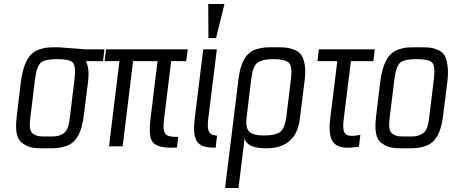

<svg xmlns="http://www.w3.org/2000/svg" viewBox="-20 -730 2259 958"><path d="M273 -494C226 -494 207 -495 170 -481C120 -462 95 -405 84 -321L64 -153C55 -82 61 -35 94 -14C128 10 154 10 211 10C257 10 278 10 314 -3C363 -21 388 -72 398 -153L419 -319C425 -368 421 -403 408 -425H494L501 -484H406C393 -484 286 -494 273 -494ZM328 -140C323 -100 315 -74 293 -62C269 -48 254 -49 218 -49C183 -49 167 -48 146 -62C128 -74 126 -100 131 -140L155 -336C161 -381 171 -408 186 -419C201 -430 227 -435 266 -435C304 -435 330 -430 342 -419C354 -408 357 -381 352 -336Z M798 -131 834 -425H909L917 -484H509L502 -425H576L524 0H592L644 -425H766L731 -137C724 -78 727 -39 742 -21C757 -2 788 7 835 7C840 7 857 6 863 6L869 -47H864C806 -47 789 -58 798 -131Z M1019 -136 1062 -484H994L952 -141C948 -108 947 -82 950 -62C958 -3 997 7 1056 7L1063 -53C1021 -57 1012 -76 1019 -136ZM1058 -540 1100 -710H1019L1020 -540Z M1201 -44C1201 -29 1210 -16 1227 -6C1245 5 1272 10 1308 10C1408 10 1464 -39 1476 -137L1501 -336C1504 -365 1504 -390 1500 -411C1491 -452 1479 -471 1445 -483C1411 -495 1396 -494 1351 -494C1307 -494 1292 -495 1255 -483C1206 -466 1180 -417 1170 -336L1103 208H1170L1187 71C1190 50 1198 -23 1201 -44ZM1409 -149C1403 -108 1393 -82 1377 -71C1361 -60 1335 -54 1298 -54C1262 -54 1237 -60 1224 -73C1210 -86 1206 -111 1211 -149L1234 -339C1239 -380 1249 -406 1266 -418C1282 -429 1308 -435 1345 -435C1382 -435 1407 -429 1420 -418C1433 -406 1437 -380 1432 -339Z M1695 -136 1731 -425H1843L1850 -484H1571L1564 -425H1663L1628 -141C1615 -36 1638 7 1716 7C1731 7 1749 5 1771 2L1778 -57C1760 -54 1747 -52 1738 -52C1695 -52 1688 -74 1695 -136Z M2212 -321C2216 -353 2216 -380 2213 -402C2207 -445 2197 -467 2165 -481C2132 -495 2113 -494 2066 -494C2019 -494 2000 -495 1963 -481C1913 -462 1888 -405 1877 -321L1857 -153C1848 -82 1854 -35 1887 -14C1921 10 1947 10 2004 10C2050 10 2071 10 2107 -3C2156 -21 2181 -72 2191 -153ZM2121 -140C2116 -100 2108 -74 2086 -62C2062 -48 2047 -49 2011 -49C1976 -49 1960 -48 1939 -62C1921 -74 1919 -100 1924 -140L1948 -336C1954 -381 1964 -408 1979 -419C1994 -430 2020 -435 2059 -435C2097 -435 2123 -430 2135 -419C2147 -408 2150 -381 2145 -336Z"/></svg>

Font: Gamestation Condensed
Style: Italic
Weight: 400
Width: 3
Designer: Jonas Hecksher
Foundry: Jonas Hecksher, Playtypeª, e-types AS
Version: Version 1.003